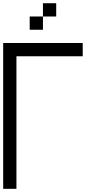

<svg xmlns="http://www.w3.org/2000/svg" viewBox="-20 -1187 623 1207"><path d="M0 0V-916.7H500V-833.3H83.3V0ZM250 -1000H166.7V-1083.3H250ZM250 -1083.3V-1166.7H333.3V-1083.3Z"/></svg>

Font: Galmuri11 Regular
Style: Regular
Weight: 400
Designer: Minseo Lee (Quiple)
Version: Version 2.356;hotconv 1.1.0;makeotfexe 2.6.0 DEVELOPMENT